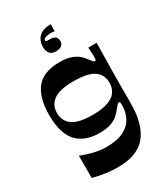

<svg xmlns="http://www.w3.org/2000/svg" viewBox="-223 -825 992 1133"><g transform="rotate(-30 272.5 -259.0)"><path d="M238 206Q190 206 146.5 199Q103 192 70 183V32Q88 39 115 47.5Q142 56 173 62.5Q204 69 236 69Q310 69 355 46.5Q400 24 420 -14Q440 -52 440 -97Q440 -109 439 -116Q438 -123 431 -123Q426 -123 419.5 -116Q413 -109 400 -93Q389 -78 371 -61.5Q353 -45 323 -34Q293 -23 247 -23Q143 -23 90.5 -81Q38 -139 38 -262Q38 -381 87 -442.5Q136 -504 247 -504Q294 -504 324 -493Q354 -482 372.5 -466Q391 -450 401 -434Q414 -417 420 -410.5Q426 -404 431 -404Q438 -404 439 -411.5Q440 -419 440 -435Q440 -445 439 -461Q438 -477 437 -493H494Q493 -436 492 -380Q491 -324 490.5 -275Q490 -226 490 -189Q490 -166 490 -149Q490 -132 490 -117Q490 -102 490 -84Q490 59 430.5 132.5Q371 206 238 206ZM262 -136Q323 -136 363 -149Q403 -162 422.5 -188Q442 -214 442 -251Q442 -307 400 -336Q358 -365 262 -365Q167 -365 125.5 -335Q84 -305 84 -251Q84 -196 125.5 -166Q167 -136 262 -136ZM314 -676Q309 -677 302.5 -677.5Q296 -678 288 -678Q267 -678 252 -673Q237 -668 237 -658Q237 -651 244.5 -650Q252 -649 269 -649Q292 -649 303 -638.5Q314 -628 314 -609Q314 -590 300.5 -579.5Q287 -569 262 -569Q234 -569 220.5 -585Q207 -601 207 -630Q207 -671 232.5 -697Q258 -723 314 -724Z"/></g></svg>

Font: Ojuju
Style: Bold
Weight: 700
Designer: Chisaokwu Joboson, Mirko Velimirovic
Foundry: Udi Foundry
Version: Version 1.000